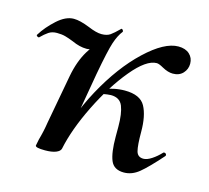

<svg xmlns="http://www.w3.org/2000/svg" viewBox="-70 -483 627 575"><g transform="rotate(15 243.5 -196.0)"><path d="M419 -396Q441 -396 453.5 -384.5Q466 -373 466 -355Q466 -338 454.5 -325.5Q443 -313 423 -313Q408 -313 390 -323Q376 -331 369 -331Q337 -331 293 -278Q249 -225 211.5 -149Q174 -73 161 -10L145 -12Q162 -108 210.5 -197Q259 -286 317.5 -341Q376 -396 419 -396ZM83 1 87 -19Q95 -47 99 -74L127 -226Q136 -274 156.5 -307.5Q177 -341 197.5 -358.5Q218 -376 246 -395Q234 -380 225.5 -354.5Q217 -329 203 -253L161 -10Q159 -2 146.5 3Q134 8 113 8Q83 8 83 1ZM307 -86V-117Q307 -158 298 -180.5Q289 -203 261 -203Q253 -203 231 -199L228 -212Q264 -227 298 -227Q346 -227 361.5 -198.5Q377 -170 377 -120Q377 -78 381.5 -61Q386 -44 404 -44Q415 -44 429.5 -53.5Q444 -63 457 -77Q458 -78 460 -78Q464 -78 466 -74.5Q468 -71 465 -68Q427 -25 405 -7Q383 11 358 11Q327 11 317 -13Q307 -37 307 -86ZM7 -314Q4 -314 1.5 -316.5Q-1 -319 1 -321Q17 -347 43.5 -371Q70 -395 95 -395Q114 -395 144 -383Q170 -372 186 -372Q203 -372 213 -379Q223 -386 239 -402Q239 -403 241 -403Q243 -403 245 -400Q247 -397 246 -395Q215 -354 194 -336Q173 -318 154 -318Q133 -318 109 -329Q94 -335 83 -338Q72 -341 57 -341Q42 -341 31.5 -334Q21 -327 8 -314Z"/></g></svg>

Font: Cormorant Garamond SemiBold
Style: Italic
Weight: 600
Italic angle: -10°
Designer: Christian Thalmann (Catharsis Fonts)
Foundry: Catharsis Fonts
Version: Version 4.000